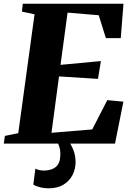

<svg xmlns="http://www.w3.org/2000/svg" viewBox="-34 -763 700 1020"><path d="M-14 0 -8 -41 63 -55.5 149.5 -687 82.5 -701.5 87 -743H622L607.5 -560.5H528.5L490.5 -682L325 -696L287.5 -418.5L502 -438.5L486.5 -344L279.5 -357L239.5 -57.5L456 -75.5L536 -231L621.5 -223L577 0ZM301 -17 328.5 -15Q343 2 355.2 32.5Q367.5 63 367.5 98Q367.5 134.5 351.5 166.2Q335.5 198 303.5 217.8Q271.5 237.5 223 237.5Q202 237.5 180 232.2Q158 227 143 217.5L154 133Q162 137.5 175 140.5Q188 143.5 202.5 143Q239 142.5 262 124.2Q285 106 286.5 63Q287.5 34 280.5 15.2Q273.5 -3.5 269 -15Z"/></svg>

Font: Merriweather 60pt Black
Style: Italic
Weight: 900
Italic angle: -7.8°
Version: Version 2.101